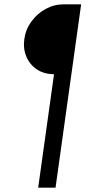

<svg xmlns="http://www.w3.org/2000/svg" viewBox="-20 -765 438 885"><path d="M156 100 229 -423Q184 -423 151 -444.5Q118 -466 102 -503Q86 -540 92 -584Q98 -629 124.5 -665.5Q151 -702 190 -723.5Q229 -745 274 -745H354L236 100Z"/></svg>

Font: Plus Jakarta Sans
Style: Italic
Weight: 400
Italic angle: -8°
Designer: Gumpita Rahayu
Foundry: Tokotype
Version: Version 2.006